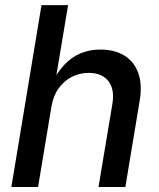

<svg xmlns="http://www.w3.org/2000/svg" viewBox="-20 -748 637 768"><path d="M185.5 -320.3 132.3 0H25.4L146 -727.5H252.4L199.2 -409.7H184.1Q208.5 -458.5 238 -489.5Q267.6 -520.5 303.5 -535.2Q339.4 -549.8 381.3 -549.8Q437 -549.8 476.3 -526.4Q515.6 -502.9 532.7 -457.3Q549.8 -411.6 538.6 -344.2L481.4 0H374L429.2 -330.6Q439.5 -390.6 413.6 -423.6Q387.7 -456.5 334.5 -456.5Q298.8 -456.5 267.6 -440.7Q236.3 -424.8 214.6 -394.8Q192.9 -364.7 185.5 -320.3Z"/></svg>

Font: Inter 16pt Medium
Style: Italic
Weight: 500
Italic angle: -9.3988°
Version: Version 4.001;git-66647c0bb